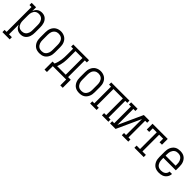

<svg xmlns="http://www.w3.org/2000/svg" viewBox="294 -1874 3412 3412"><g transform="rotate(45 2000.0 -168.0)"><path d="M21 205V150H71V-475H21V-530H132V-435Q140 -457 153 -477Q166 -497 185 -511Q204 -525 227 -531.5Q250 -538 274 -538Q299 -538 323 -531.5Q347 -525 367 -509.5Q387 -494 401 -473Q415 -452 423 -428.5Q431 -405 434 -380Q437 -355 437 -330V-200Q437 -175 434 -150Q431 -125 423 -101.5Q415 -78 401 -57Q387 -36 367 -20.5Q347 -5 323 1.5Q299 8 274 8Q250 8 227 1.5Q204 -5 185 -19Q166 -33 153 -53Q140 -73 132 -95V150H204V205ZM251 -47Q270 -47 288 -52Q306 -57 321.5 -67.5Q337 -78 347.5 -93.5Q358 -109 364.5 -126.5Q371 -144 373.5 -162.5Q376 -181 376 -200V-330Q376 -349 373.5 -367.5Q371 -386 364.5 -403.5Q358 -421 347.5 -436.5Q337 -452 321.5 -462.5Q306 -473 288 -478Q270 -483 251 -483Q233 -483 215 -478Q197 -473 182.5 -462Q168 -451 158 -435Q148 -419 142 -402Q136 -385 134 -366.5Q132 -348 132 -330V-200Q132 -182 134 -163.5Q136 -145 142 -128Q148 -111 158 -95Q168 -79 182.5 -68Q197 -57 215 -52Q233 -47 251 -47Z M750 8Q724 8 697.5 2.5Q671 -3 648.5 -16.5Q626 -30 609 -51Q592 -72 581.5 -96.5Q571 -121 567 -147.5Q563 -174 563 -200V-330Q563 -357 567 -383Q571 -409 581.5 -433.5Q592 -458 609 -479Q626 -500 648.5 -513.5Q671 -527 697 -534Q723 -541 750 -541Q777 -541 803 -534Q829 -527 851.5 -513.5Q874 -500 891 -479Q908 -458 918.5 -433.5Q929 -409 933 -383Q937 -357 937 -330V-200Q937 -174 933 -147.5Q929 -121 918.5 -96.5Q908 -72 891 -51Q874 -30 851.5 -16.5Q829 -3 802.5 2.5Q776 8 750 8ZM750 -47Q769 -47 787.5 -51.5Q806 -56 821 -67Q836 -78 847 -93.5Q858 -109 864.5 -126.5Q871 -144 873.5 -162.5Q876 -181 876 -200V-330Q876 -349 873.5 -367.5Q871 -386 864.5 -404Q858 -422 847 -437.5Q836 -453 820 -463.5Q804 -474 785.5 -478.5Q767 -483 748 -483Q730 -483 711.5 -478Q693 -473 678 -462Q663 -451 652 -436Q641 -421 635 -403.5Q629 -386 626.5 -367.5Q624 -349 624 -330V-200Q624 -181 626.5 -162.5Q629 -144 635.5 -126.5Q642 -109 653 -93.5Q664 -78 679 -67Q694 -56 712.5 -51.5Q731 -47 750 -47Z M1418 147V0H1082V147H1021V-55H1071Q1086 -88 1095.5 -122Q1105 -156 1110 -190.5Q1115 -225 1116.5 -260.5Q1118 -296 1118 -331V-475H1067V-530H1463V-475H1412V-55H1479V147ZM1352 -55V-475H1178V-331Q1178 -296 1177 -261Q1176 -226 1171.5 -191Q1167 -156 1158 -122Q1149 -88 1136 -55Z M1750 8Q1724 8 1697.5 2.5Q1671 -3 1648.5 -16.5Q1626 -30 1609 -51Q1592 -72 1581.5 -96.5Q1571 -121 1567 -147.5Q1563 -174 1563 -200V-330Q1563 -357 1567 -383Q1571 -409 1581.5 -433.5Q1592 -458 1609 -479Q1626 -500 1648.5 -513.5Q1671 -527 1697 -534Q1723 -541 1750 -541Q1777 -541 1803 -534Q1829 -527 1851.5 -513.5Q1874 -500 1891 -479Q1908 -458 1918.5 -433.5Q1929 -409 1933 -383Q1937 -357 1937 -330V-200Q1937 -174 1933 -147.5Q1929 -121 1918.5 -96.5Q1908 -72 1891 -51Q1874 -30 1851.5 -16.5Q1829 -3 1802.5 2.5Q1776 8 1750 8ZM1750 -47Q1769 -47 1787.5 -51.5Q1806 -56 1821 -67Q1836 -78 1847 -93.5Q1858 -109 1864.5 -126.5Q1871 -144 1873.5 -162.5Q1876 -181 1876 -200V-330Q1876 -349 1873.5 -367.5Q1871 -386 1864.5 -404Q1858 -422 1847 -437.5Q1836 -453 1820 -463.5Q1804 -474 1785.5 -478.5Q1767 -483 1748 -483Q1730 -483 1711.5 -478Q1693 -473 1678 -462Q1663 -451 1652 -436Q1641 -421 1635 -403.5Q1629 -386 1626.5 -367.5Q1624 -349 1624 -330V-200Q1624 -181 1626.5 -162.5Q1629 -144 1635.5 -126.5Q1642 -109 1653 -93.5Q1664 -78 1679 -67Q1694 -56 1712.5 -51.5Q1731 -47 1750 -47Z M2021 0V-55H2071V-475H2021V-530H2479V-475H2429V-55H2479V0H2317V-55H2368V-475H2132V-55H2183V0Z M2521 0V-55H2571V-475H2521V-530H2683V-475H2632V-73L2840 -530H2979V-475H2929V-55H2979V0H2817V-55H2868V-457L2660 0Z M3133 0V-55H3220V-475H3120V-385H3059V-530H3441V-385H3380V-475H3280V-55H3367V0Z M3751 8Q3725 8 3698.5 2.5Q3672 -3 3649 -16.5Q3626 -30 3609 -51Q3592 -72 3581.5 -96.5Q3571 -121 3567 -147Q3563 -173 3563 -200V-330Q3563 -356 3567 -382.5Q3571 -409 3581.5 -433.5Q3592 -458 3609 -479Q3626 -500 3648.5 -513.5Q3671 -527 3697.5 -532.5Q3724 -538 3750 -538Q3776 -538 3802.5 -532.5Q3829 -527 3851.5 -513.5Q3874 -500 3891 -479Q3908 -458 3918.5 -433.5Q3929 -409 3933 -382.5Q3937 -356 3937 -330V-237H3624V-200Q3624 -181 3626.5 -162.5Q3629 -144 3635.5 -126Q3642 -108 3653 -92.5Q3664 -77 3679.5 -66.5Q3695 -56 3713.5 -51.5Q3732 -47 3751 -47Q3773 -47 3794.5 -52Q3816 -57 3834 -69.5Q3852 -82 3862.5 -101.5Q3873 -121 3874 -143H3935Q3934 -120 3927 -99Q3920 -78 3907 -60Q3894 -42 3876.5 -28Q3859 -14 3838.5 -6Q3818 2 3795.5 5Q3773 8 3751 8ZM3624 -293H3876V-330Q3876 -349 3873.5 -367.5Q3871 -386 3864.5 -403.5Q3858 -421 3847 -436.5Q3836 -452 3821 -463Q3806 -474 3787.5 -478.5Q3769 -483 3750 -483Q3731 -483 3712.5 -478.5Q3694 -474 3679 -463Q3664 -452 3653 -436.5Q3642 -421 3635.5 -403.5Q3629 -386 3626.5 -367.5Q3624 -349 3624 -330Z"/></g></svg>

Font: Iosevka Slab Light
Style: Regular
Weight: 300
Monospace: yes
Designer: Belleve Invis
Foundry: Belleve Invis
Version: Version 11.1.0; ttfautohint (v1.8.3)